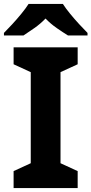

<svg xmlns="http://www.w3.org/2000/svg" viewBox="-37 -954 464 974"><path d="M357 0H32V-86L119 -126V-588L32 -628V-714H357V-628L270 -588V-126L357 -86ZM282 -934Q296 -912 318.5 -884.5Q341 -857 365 -831Q389 -805 407 -787V-774H308Q282 -790 251 -811.5Q220 -833 194 -860Q168 -833 138 -812Q108 -791 82 -774H-17V-787Q2 -806 25.5 -831.5Q49 -857 71.5 -884.5Q94 -912 108 -934Z"/></svg>

Font: Noto Sans Adlam
Style: Regular
Weight: 400
Designer: Mark Jamra, Neil Patel
Foundry: JamraPatel LLC
Version: Version 3.001